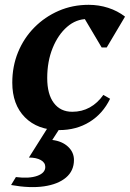

<svg xmlns="http://www.w3.org/2000/svg" viewBox="-20 -526 539 797"><path d="M226 14Q136 14 83.5 -39Q31 -92 31 -183Q31 -251 55 -309.5Q79 -368 122.5 -412Q166 -456 223.5 -481Q281 -506 348 -506Q390 -506 429 -493.5Q468 -481 499 -457L423 -329H402L316 -474H427V-406Q420 -419 404.5 -428Q389 -437 372 -442Q355 -447 342 -447Q296 -447 258.5 -414.5Q221 -382 198.5 -326.5Q176 -271 176 -202Q176 -135 203.5 -98.5Q231 -62 280 -62Q320 -62 352.5 -80Q385 -98 409 -132L437 -116Q407 -54 352 -20Q297 14 226 14ZM26 242 46 209Q101 216 134.5 204Q168 192 168 167Q168 149 149.5 138.5Q131 128 100 128L187 -10H239L197 55Q238 60 262.5 83Q287 106 287 138Q287 183 254 211Q221 239 162.5 247.5Q104 256 26 242Z"/></svg>

Font: Platypi Light SemiBold
Style: Italic
Weight: 600
Italic angle: -13°
Version: Version 1.200